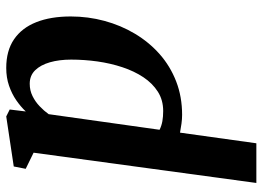

<svg xmlns="http://www.w3.org/2000/svg" viewBox="-136 -472 862 631"><g transform="rotate(-90 295.5 -157.0)"><path d="M9.2 254 108.7 -478.1 55.7 -504 63.4 -543.3 227.8 -568 250.6 -556.6 244.2 -503.8Q259.8 -520.4 281.1 -535.1Q302.3 -549.7 328.8 -558.8Q355.4 -568 387.3 -568Q443.8 -568 481.3 -542.4Q518.9 -516.7 537.6 -469.3Q556.4 -421.9 556.4 -356Q556.4 -299.2 541.9 -245.4Q527.4 -191.6 499.8 -145.3Q472.2 -99 432.8 -64Q393.3 -29.1 342.9 -9.5Q292.5 10 233 10Q219.1 10 204 7.9Q189 5.7 174.6 3.1L139.6 254ZM184 -64.1Q196.8 -57.7 212 -54.9Q227.3 -52.2 245.7 -52.2Q281.6 -52.2 309.1 -69.7Q336.7 -87.3 356.7 -117.3Q376.7 -147.4 389.6 -186.4Q402.5 -225.4 408.6 -268.6Q414.6 -311.9 414.6 -354.7Q414.6 -393.7 405.8 -424.5Q396.9 -455.3 379.5 -473.1Q362 -490.8 335.4 -490.8Q313.3 -490.8 294.7 -481.6Q276 -472.4 261.2 -458.1Q246.3 -443.9 235.3 -428.7Z"/></g></svg>

Font: Merriweather Light
Style: Italic
Weight: 300
Italic angle: -7.8°
Designer: Eben Sorkin
Foundry: Eben Sorkin
Version: Version 2.101